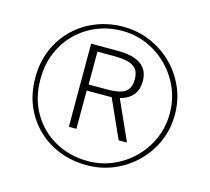

<svg xmlns="http://www.w3.org/2000/svg" viewBox="-102 -851 1034 945"><g transform="rotate(15 415.5 -378.5)"><path d="M415 -25.9Q341.8 -25.9 277.6 -50.5Q213.4 -75.2 164.6 -121.6Q115.7 -168 87.9 -232.7Q60.1 -297.4 60.1 -377.9Q60.1 -457 87.9 -521.7Q115.7 -586.4 164.6 -633.3Q213.4 -680.2 277.6 -705.6Q341.8 -731 415 -731Q488.3 -731 552.7 -703.6Q617.2 -676.3 666.3 -627.9Q715.3 -579.6 743.2 -515.4Q771 -451.2 771 -377.9Q771 -304.7 743.2 -241Q715.3 -177.2 666.3 -128.9Q617.2 -80.6 552.7 -53.2Q488.3 -25.9 415 -25.9ZM414.6 -46.9Q482.4 -46.9 542.2 -72.8Q602.1 -98.6 647.7 -144Q693.4 -189.5 719.2 -249.5Q745.1 -309.6 745.1 -377.4Q745.1 -445.8 719.2 -505.9Q693.4 -565.9 647.9 -611.8Q602.5 -657.7 542.7 -683.8Q482.9 -710 415 -710Q347.2 -710 287.6 -685.8Q228 -661.6 182.9 -617.4Q137.7 -573.2 112.1 -512.2Q86.4 -451.2 86.4 -377.4Q86.4 -276.9 130.9 -202.6Q175.3 -128.4 249.8 -87.6Q324.2 -46.9 414.6 -46.9ZM536.1 -185.1 448.2 -380.9H320.8V-186H282.2V-609.4H418.5Q575.7 -609.4 575.7 -496.6Q575.7 -410.6 487.8 -387.2L578.6 -185.1ZM322.3 -412.1H417Q449.7 -412.1 476.6 -417.7Q503.4 -423.3 519.3 -441.2Q535.2 -459 535.2 -495.6Q535.2 -534.2 516.4 -551.8Q497.6 -569.3 469.5 -574.5Q441.4 -579.6 414.1 -579.6H322.3Z"/></g></svg>

Font: Pontano Sans Light
Style: Regular
Weight: 300
Designer: Vernon Adams
Foundry: Vernon Adams
Version: Version 2.001